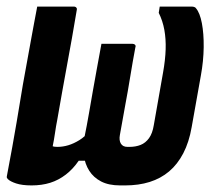

<svg xmlns="http://www.w3.org/2000/svg" viewBox="-28 -558 648 583"><path d="M280 -425Q296 -425 311.5 -425Q327 -425 343 -425Q359 -425 374 -425Q379 -425 382 -422Q385 -419 383 -414Q379 -392 375 -370Q371 -348 367.5 -325.5Q364 -303 360 -281Q356 -259 352 -237Q348 -215 344 -192.5Q340 -170 336 -148Q333 -132 339 -122Q345 -112 359 -112H365Q384 -112 399 -118Q414 -124 424.5 -138.5Q435 -153 439 -178L467 -337Q474 -376 475 -408Q476 -440 471 -467.5Q466 -495 454 -519L457 -538Q481 -538 505.5 -538Q530 -538 554 -538Q559 -538 562.5 -536.5Q566 -535 567 -533Q579 -519 585 -487.5Q591 -456 590.5 -414.5Q590 -373 582 -329L554 -172Q546 -126 528.5 -92.5Q511 -59 485.5 -37.5Q460 -16 426.5 -5.5Q393 5 352 5H337Q302 5 279 -7Q256 -19 243 -39.5Q230 -60 226.5 -86Q223 -112 228 -139Q236 -178 242 -213Q248 -248 254 -282Q260 -316 266.5 -351.5Q273 -387 280 -425ZM85 -538Q104 -538 122.5 -538Q141 -538 159.5 -538Q178 -538 196 -538Q200 -538 202 -536.5Q204 -535 205 -533Q206 -531 205 -527Q198 -484 190.5 -442.5Q183 -401 175.5 -360Q168 -319 160.5 -277.5Q153 -236 146 -195Q142 -175 139 -154Q136 -133 132 -114Q134 -113 138 -112.5Q142 -112 146 -112Q163 -112 179.5 -117Q196 -122 213 -132.5Q230 -143 245 -161L241 -70H211Q194 -45 172 -28Q150 -11 124.5 -3Q99 5 68 5Q39 5 21 -1Q3 -7 -4 -14Q-6 -16 -7 -18Q-8 -20 -7 -24Q2 -70 9 -110Q16 -150 22.5 -187Q29 -224 35 -262Q41 -300 49 -342.5Q57 -385 66 -436Q70 -459 75 -485Q80 -511 85 -538Z"/></svg>

Font: RecMonoLinear Nerd Font Mono
Style: Bold Italic
Weight: 700
Italic angle: -10°
Monospace: yes
Version: Version 1.085; ttfautohint (v1.8.4.7-5d5b);Nerd Fonts 3.2.1